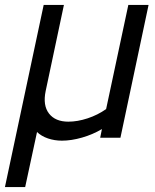

<svg xmlns="http://www.w3.org/2000/svg" viewBox="-63 -558 630 778"><path d="M-43 200 114 -538H196L122 -189Q110 -131 135.5 -98Q161 -65 214 -65Q251 -65 292 -78.5Q333 -92 367 -116L457 -538H539L425 0H343L350 -35Q313 -13 269.5 -0.5Q226 12 188 12Q158 12 131.5 3Q105 -6 87 -23L39 200Z"/></svg>

Font: Plus Jakarta Display
Style: Italic
Weight: 400
Italic angle: -12°
Designer: Gumpita Rahayu
Foundry: Tokotype Studio
Version: Version 1.000